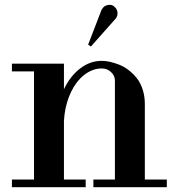

<svg xmlns="http://www.w3.org/2000/svg" viewBox="-20 -782 732 802"><path d="M29.8 0V-32.2H122.1V-483.9H29.8V-516.1H247.1V-409.2Q272.9 -463.9 314.5 -495.8Q356 -527.8 404.8 -527.8Q420.4 -527.8 438.5 -523.9Q456.5 -520 477.3 -512Q498 -503.9 516.8 -489.5Q535.6 -475.1 551 -456.1Q566.4 -437 575.7 -408.7Q585 -380.4 585 -347.2V-32.2H676.8V0H370.1V-32.2H460V-445.8Q460 -465.3 444.1 -480.7Q428.2 -496.1 404.8 -496.1Q356.9 -496.1 314.9 -454.1Q285.6 -423.3 267.8 -377Q250 -330.6 247.1 -276.9V-32.2H337.9V0ZM348.1 -595.2 403.8 -740.2Q413.1 -758.3 430.7 -761.2Q448.2 -764.2 458 -753.9Q469.2 -744.6 470.7 -730.5Q472.2 -716.3 463.9 -705.1L359.9 -587.9Z"/></svg>

Font: Fin Serif Display
Style: Italic
Weight: 400
Designer: J. Blake Harris
Version: Version 1.006;FEAKit 1.0